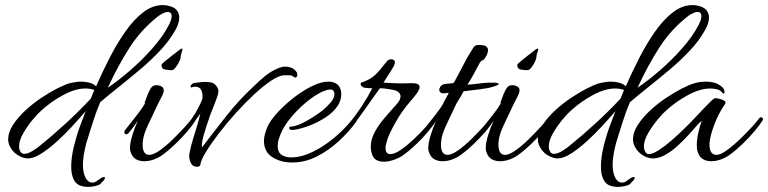

<svg xmlns="http://www.w3.org/2000/svg" viewBox="-20 -624 3020 755"><path d="M308 109Q282 105 271 84Q260 63 260 32Q260 -5 270.5 -48Q281 -91 295 -129Q309 -167 317 -187Q294 -160 264.5 -128Q235 -96 203 -67Q171 -38 141.5 -19.5Q112 -1 90 -1Q74 -1 56 -10.5Q38 -20 27 -35Q12 -55 12 -76Q12 -103 30.5 -132Q49 -161 78.5 -188.5Q108 -216 141.5 -238.5Q175 -261 205.5 -276.5Q236 -292 255 -297Q265 -299 276 -301Q287 -303 299 -303Q314 -303 329 -299.5Q344 -296 354 -288L358 -285Q382 -340 411 -396.5Q440 -453 473 -500Q506 -547 543 -575.5Q580 -604 620 -604Q625 -604 630 -603.5Q635 -603 639 -602Q664 -597 674.5 -584.5Q685 -572 685 -555Q685 -543 680.5 -529.5Q676 -516 668 -503Q646 -464 610.5 -426Q575 -388 533 -352.5Q491 -317 449.5 -284Q408 -251 374 -222Q359 -187 344 -140Q329 -93 319 -60Q313 -36 309.5 -15Q306 6 306 24Q306 57 318 78Q328 94 343 94Q354 94 363 86Q367 84 370.5 81Q374 78 379 75Q385 72 389 72Q396 72 390 83Q387 86 383 90.5Q379 95 374 100Q367 105 353 108Q339 111 325 111Q321 111 316.5 110.5Q312 110 308 109ZM404 -279Q444 -306 491 -346.5Q538 -387 579 -433.5Q620 -480 642 -522Q655 -546 655 -560Q655 -577 640 -577Q626 -577 603 -561Q536 -509 490 -437.5Q444 -366 404 -279ZM62 -25Q67 -19 75 -19Q90 -19 110.5 -32Q131 -45 138 -52Q189 -93 240.5 -140.5Q292 -188 337 -236Q341 -245 344 -253.5Q347 -262 351 -270Q336 -276 316 -276Q276 -276 228 -250Q180 -224 142 -189Q130 -179 109.5 -154.5Q89 -130 72 -101Q55 -72 55 -48Q55 -35 62 -25Z M656 -348Q643 -348 629 -350.5Q615 -353 615 -369Q615 -372 628.5 -383Q642 -394 656.5 -405.5Q671 -417 674 -419Q691 -433 695 -433Q700 -433 695 -420Q690 -407 690 -397Q690 -392 684 -380Q678 -368 670 -358Q662 -348 656 -348ZM547 10Q529 10 514.5 2Q500 -6 493 -28Q492 -31 491.5 -34Q491 -37 491 -41Q491 -61 500 -91Q509 -121 522 -149Q516 -141 508 -129.5Q500 -118 485 -100Q481 -96 476 -96Q469 -96 469 -104Q469 -110 473 -114Q499 -147 519.5 -173Q540 -199 550 -217Q550 -218 549.5 -218.5Q549 -219 549 -220Q549 -223 552 -229Q560 -253 568.5 -269.5Q577 -286 587 -288Q589 -288 591 -288.5Q593 -289 595 -289Q606 -289 615 -284Q624 -279 624 -269Q624 -260 617.5 -247Q611 -234 601 -215Q579 -169 561.5 -131.5Q544 -94 542 -70Q541 -66 541 -62.5Q541 -59 541 -55Q541 -15 567 -15Q583 -15 608 -32.5Q633 -50 659 -75.5Q685 -101 706.5 -124.5Q728 -148 736 -160Q739 -163 742 -163Q746 -163 748.5 -160Q751 -157 749 -152Q740 -135 718.5 -109.5Q697 -84 670.5 -58.5Q644 -33 619 -15Q606 -5 586.5 2.5Q567 10 547 10Z M756 32Q737 32 730 16Q723 0 724 -16Q729 -45 738.5 -75.5Q748 -106 757 -136Q759 -143 762 -154Q765 -165 768 -178Q761 -168 752.5 -156Q744 -144 735 -131Q731 -126 726 -126Q722 -126 720 -130.5Q718 -135 722 -140Q745 -172 758 -196.5Q771 -221 776 -236Q778 -256 771.5 -269.5Q765 -283 748 -283Q745 -283 742 -282.5Q739 -282 735 -281Q734 -281 733.5 -280.5Q733 -280 732 -280Q729 -280 729 -283Q729 -286 735 -294Q739 -297 750 -298.5Q761 -300 771 -301Q781 -302 783 -302Q797 -302 809 -300Q821 -298 829 -288Q834 -283 837 -275Q840 -267 838 -259Q838 -253 832.5 -238.5Q827 -224 820.5 -207Q814 -190 808.5 -176.5Q803 -163 802 -158Q792 -130 782 -96Q772 -62 774 -44Q821 -106 870 -168Q919 -230 976 -283Q999 -306 1023 -325.5Q1047 -345 1077 -357Q1090 -362 1101 -362Q1117 -362 1129 -356Q1141 -350 1145 -342Q1149 -339 1149 -331Q1149 -319 1141 -319Q1139 -319 1133 -323Q1128 -328 1118 -328Q1108 -328 1099 -328Q1078 -328 1046.5 -307Q1015 -286 978.5 -252Q942 -218 906 -178Q870 -138 839.5 -98Q809 -58 789.5 -26Q770 6 768 23Q768 28 763 30Q758 32 756 32Z M1129 15Q1084 15 1051 -6Q1018 -27 1018 -70Q1018 -93 1032 -126Q1042 -149 1069 -179Q1096 -209 1132 -237.5Q1168 -266 1205 -284.5Q1242 -303 1272 -303Q1283 -303 1292 -300Q1309 -294 1315.5 -281Q1322 -268 1322 -254Q1322 -241 1318 -229Q1314 -217 1308 -208Q1290 -181 1256.5 -160Q1223 -139 1188.5 -127Q1154 -115 1132 -113H1130Q1117 -113 1117 -121Q1117 -126 1125 -126Q1149 -128 1185.5 -148.5Q1222 -169 1250 -191Q1262 -201 1278.5 -219Q1295 -237 1295 -254Q1295 -272 1278 -272Q1269 -272 1259.5 -268Q1250 -264 1244 -262Q1215 -248 1180 -218.5Q1145 -189 1116.5 -152.5Q1088 -116 1077 -79Q1074 -71 1073 -63.5Q1072 -56 1072 -49Q1072 -25 1087.5 -15Q1103 -5 1125 -5Q1158 -5 1193 -19.5Q1228 -34 1261 -57Q1294 -80 1321.5 -106.5Q1349 -133 1368 -158Q1371 -162 1375 -162.5Q1379 -163 1380 -161Q1384 -160 1384 -155.5Q1384 -151 1382 -147Q1354 -108 1314.5 -71Q1275 -34 1227.5 -9.5Q1180 15 1129 15Z M1489 12Q1472 12 1459 4.5Q1446 -3 1441 -24Q1438 -35 1438 -46Q1438 -76 1453.5 -104.5Q1469 -133 1490 -157.5Q1511 -182 1526 -199Q1534 -207 1544.5 -220Q1555 -233 1555 -246Q1555 -254 1547 -261.5Q1539 -269 1518 -272Q1506 -274 1495.5 -275.5Q1485 -277 1474 -277Q1446 -239 1419.5 -200.5Q1393 -162 1363 -125Q1356 -118 1351 -118Q1345 -118 1345 -124Q1345 -130 1351 -136Q1405 -202 1444 -277Q1439 -277 1429 -277.5Q1419 -278 1413 -279Q1406 -281 1402 -285Q1398 -289 1398 -293Q1398 -299 1403 -300Q1416 -304 1431 -312Q1446 -320 1459 -333Q1473 -347 1485 -362.5Q1497 -378 1504 -386Q1511 -391 1519 -391Q1524 -391 1528.5 -388Q1533 -385 1533 -379Q1533 -372 1527 -361Q1518 -347 1507.5 -330Q1497 -313 1488 -299Q1506 -298 1524 -297Q1542 -296 1561 -296Q1571 -296 1580.5 -296.5Q1590 -297 1600 -297Q1630 -297 1630 -282Q1630 -272 1619.5 -257.5Q1609 -243 1594 -226Q1560 -187 1536 -144Q1512 -101 1504 -78Q1496 -54 1496 -42Q1496 -18 1515 -18Q1532 -18 1556.5 -35Q1581 -52 1607 -76.5Q1633 -101 1654 -124.5Q1675 -148 1684 -160Q1686 -163 1690 -163Q1694 -163 1697 -159.5Q1700 -156 1697 -151Q1686 -134 1665 -108.5Q1644 -83 1618 -58Q1592 -33 1567 -15Q1554 -5 1531.5 3.5Q1509 12 1489 12Z M1720 10Q1702 10 1687.5 2Q1673 -6 1666 -28Q1665 -31 1664.5 -34Q1664 -37 1664 -41Q1664 -61 1673 -91Q1682 -121 1695 -149Q1689 -141 1681 -129.5Q1673 -118 1658 -100Q1654 -96 1649 -96Q1642 -96 1642 -104Q1642 -110 1646 -114Q1672 -147 1692.5 -173Q1713 -199 1723 -217Q1723 -219 1729 -229.5Q1735 -240 1745 -259Q1737 -258 1731.5 -257.5Q1726 -257 1722 -257Q1715 -257 1710 -263Q1705 -269 1709 -278Q1714 -292 1731 -294Q1748 -296 1761 -297Q1762 -299 1765 -299Q1777 -321 1788 -342Q1799 -363 1806.5 -377Q1814 -391 1814 -392Q1834 -424 1840 -434.5Q1846 -445 1856 -447Q1867 -448 1879.5 -446Q1892 -444 1896 -437Q1899 -433 1899 -427Q1899 -418 1895 -409.5Q1891 -401 1887 -396Q1883 -389 1876.5 -386.5Q1870 -384 1865 -374Q1855 -355 1843 -333Q1831 -311 1818 -291L1830 -292Q1854 -294 1875.5 -297Q1897 -300 1925 -299Q1930 -299 1935.5 -297.5Q1941 -296 1941 -293Q1941 -289 1915 -282Q1905 -278 1871.5 -273.5Q1838 -269 1803 -265Q1793 -246 1785 -233.5Q1777 -221 1774 -215Q1752 -169 1734.5 -131.5Q1717 -94 1715 -70Q1714 -66 1714 -62.5Q1714 -59 1714 -55Q1714 -15 1740 -15Q1756 -15 1781 -32.5Q1806 -50 1832 -75.5Q1858 -101 1879.5 -124.5Q1901 -148 1909 -160Q1912 -163 1915 -163Q1919 -163 1921.5 -160Q1924 -157 1922 -152Q1913 -135 1891.5 -109.5Q1870 -84 1843.5 -58.5Q1817 -33 1792 -15Q1779 -5 1759.5 2.5Q1740 10 1720 10Z M2055 -348Q2042 -348 2028 -350.5Q2014 -353 2014 -369Q2014 -372 2027.5 -383Q2041 -394 2055.5 -405.5Q2070 -417 2073 -419Q2090 -433 2094 -433Q2099 -433 2094 -420Q2089 -407 2089 -397Q2089 -392 2083 -380Q2077 -368 2069 -358Q2061 -348 2055 -348ZM1946 10Q1928 10 1913.5 2Q1899 -6 1892 -28Q1891 -31 1890.5 -34Q1890 -37 1890 -41Q1890 -61 1899 -91Q1908 -121 1921 -149Q1915 -141 1907 -129.5Q1899 -118 1884 -100Q1880 -96 1875 -96Q1868 -96 1868 -104Q1868 -110 1872 -114Q1898 -147 1918.5 -173Q1939 -199 1949 -217Q1949 -218 1948.5 -218.5Q1948 -219 1948 -220Q1948 -223 1951 -229Q1959 -253 1967.5 -269.5Q1976 -286 1986 -288Q1988 -288 1990 -288.5Q1992 -289 1994 -289Q2005 -289 2014 -284Q2023 -279 2023 -269Q2023 -260 2016.5 -247Q2010 -234 2000 -215Q1978 -169 1960.5 -131.5Q1943 -94 1941 -70Q1940 -66 1940 -62.5Q1940 -59 1940 -55Q1940 -15 1966 -15Q1982 -15 2007 -32.5Q2032 -50 2058 -75.5Q2084 -101 2105.5 -124.5Q2127 -148 2135 -160Q2138 -163 2141 -163Q2145 -163 2147.5 -160Q2150 -157 2148 -152Q2139 -135 2117.5 -109.5Q2096 -84 2069.5 -58.5Q2043 -33 2018 -15Q2005 -5 1985.5 2.5Q1966 10 1946 10Z M2391 109Q2365 105 2354 84Q2343 63 2343 32Q2343 -5 2353.5 -48Q2364 -91 2378 -129Q2392 -167 2400 -187Q2377 -160 2347.5 -128Q2318 -96 2286 -67Q2254 -38 2224.5 -19.5Q2195 -1 2173 -1Q2157 -1 2139 -10.5Q2121 -20 2110 -35Q2095 -55 2095 -76Q2095 -103 2113.5 -132Q2132 -161 2161.5 -188.5Q2191 -216 2224.5 -238.5Q2258 -261 2288.5 -276.5Q2319 -292 2338 -297Q2348 -299 2359 -301Q2370 -303 2382 -303Q2397 -303 2412 -299.5Q2427 -296 2437 -288L2441 -285Q2465 -340 2494 -396.5Q2523 -453 2556 -500Q2589 -547 2626 -575.5Q2663 -604 2703 -604Q2708 -604 2713 -603.5Q2718 -603 2722 -602Q2747 -597 2757.5 -584.5Q2768 -572 2768 -555Q2768 -543 2763.5 -529.5Q2759 -516 2751 -503Q2729 -464 2693.5 -426Q2658 -388 2616 -352.5Q2574 -317 2532.5 -284Q2491 -251 2457 -222Q2442 -187 2427 -140Q2412 -93 2402 -60Q2396 -36 2392.5 -15Q2389 6 2389 24Q2389 57 2401 78Q2411 94 2426 94Q2437 94 2446 86Q2450 84 2453.5 81Q2457 78 2462 75Q2468 72 2472 72Q2479 72 2473 83Q2470 86 2466 90.5Q2462 95 2457 100Q2450 105 2436 108Q2422 111 2408 111Q2404 111 2399.5 110.5Q2395 110 2391 109ZM2487 -279Q2527 -306 2574 -346.5Q2621 -387 2662 -433.5Q2703 -480 2725 -522Q2738 -546 2738 -560Q2738 -577 2723 -577Q2709 -577 2686 -561Q2619 -509 2573 -437.5Q2527 -366 2487 -279ZM2145 -25Q2150 -19 2158 -19Q2173 -19 2193.5 -32Q2214 -45 2221 -52Q2272 -93 2323.5 -140.5Q2375 -188 2420 -236Q2424 -245 2427 -253.5Q2430 -262 2434 -270Q2419 -276 2399 -276Q2359 -276 2311 -250Q2263 -224 2225 -189Q2213 -179 2192.5 -154.5Q2172 -130 2155 -101Q2138 -72 2138 -48Q2138 -35 2145 -25Z M2776 10Q2759 10 2744.5 2Q2730 -6 2723 -28Q2720 -37 2720 -53Q2720 -75 2726 -102Q2732 -129 2739 -148Q2734 -146 2720.5 -130.5Q2707 -115 2687.5 -93.5Q2668 -72 2644.5 -50.5Q2621 -29 2596 -15Q2571 -1 2547 -1Q2531 -1 2513 -10.5Q2495 -20 2484 -35Q2469 -55 2469 -76Q2469 -103 2487.5 -132Q2506 -161 2535.5 -188.5Q2565 -216 2598.5 -238.5Q2632 -261 2662.5 -276.5Q2693 -292 2712 -297Q2732 -303 2757 -303Q2771 -303 2786 -299.5Q2801 -296 2811 -288Q2819 -284 2824 -277Q2829 -270 2829 -262Q2829 -254 2822 -257Q2814 -269 2800.5 -272.5Q2787 -276 2773 -276Q2733 -276 2685 -250Q2637 -224 2599 -189Q2587 -179 2566.5 -154.5Q2546 -130 2529 -101Q2512 -72 2512 -48Q2512 -35 2519 -25Q2523 -18 2532 -18Q2546 -18 2569.5 -33Q2593 -48 2618 -69.5Q2643 -91 2663.5 -111Q2684 -131 2693 -140Q2698 -145 2712.5 -160.5Q2727 -176 2744 -194Q2761 -212 2774.5 -225Q2788 -238 2792 -238Q2797 -238 2808.5 -235.5Q2820 -233 2828 -228Q2836 -223 2831 -215Q2805 -177 2789.5 -135.5Q2774 -94 2771 -70Q2770 -66 2770 -62.5Q2770 -59 2770 -55Q2770 -15 2798 -15Q2813 -15 2838 -33Q2863 -51 2889 -76Q2915 -101 2936.5 -124.5Q2958 -148 2966 -160Q2969 -163 2972 -163Q2976 -163 2979 -159.5Q2982 -156 2979 -151Q2968 -133 2947 -108Q2926 -83 2900 -58Q2874 -33 2849 -15Q2836 -5 2816 2.5Q2796 10 2776 10Z"/></svg>

Font: Allura
Style: Regular
Weight: 400
Designer: Robert E. Leuschke
Foundry: Robert E. Leuschke
Version: Version 1.110